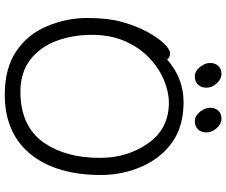

<svg xmlns="http://www.w3.org/2000/svg" viewBox="-90 -818 926 785"><g transform="rotate(90 372.5 -425.0)"><path d="M366 18Q259 18 189.5 -28.5Q120 -75 86.5 -155Q53 -235 53 -319.5Q53 -404 69.5 -462.5Q86 -521 110 -565Q134 -609 158 -633.5Q182 -658 197.5 -658Q213 -658 223 -646Q299 -713 397 -713Q495 -713 560 -667.5Q625 -622 660 -543Q695 -464 695 -375Q695 -200 616 -95Q529 18 366 18ZM354 -46Q498 -46 565 -145Q625 -234 625 -371Q625 -483 565.5 -568Q506 -653 399 -653Q356 -653 307.5 -633Q259 -613 217 -573.5Q175 -534 148.5 -475Q122 -416 122 -337.5Q122 -259 147 -192.5Q172 -126 224 -86Q276 -46 354 -46ZM325.5 -772Q313 -759 292 -759Q271 -759 254 -779.5Q237 -800 237 -821Q237 -842 249 -855Q261 -868 282 -868Q303 -868 320.5 -848.5Q338 -829 338 -807Q338 -785 325.5 -772ZM508.5 -772Q496 -759 475 -759Q454 -759 437 -779.5Q420 -800 420 -821Q420 -842 432 -855Q444 -868 465 -868Q486 -868 503.5 -848.5Q521 -829 521 -807Q521 -785 508.5 -772Z"/></g></svg>

Font: LXGW WenKai TC
Style: Regular
Weight: 400
Designer: LXGW / Fontworks Inc.
Foundry: LXGW / Fontworks Inc.
Version: Version 1.330